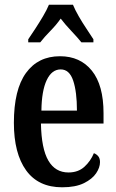

<svg xmlns="http://www.w3.org/2000/svg" viewBox="-20 -786 495 816"><path d="M244 10Q143 10 91 -62Q39 -134 39 -264Q39 -405 90.5 -476Q142 -547 235 -547Q321 -547 370.5 -485.5Q420 -424 420 -305V-261H154Q156 -154 185.5 -103.5Q215 -53 271 -53Q312 -53 338.5 -77Q365 -101 379 -135Q390 -131 397.5 -122Q405 -113 405 -97Q405 -74 388.5 -49.5Q372 -25 336.5 -7.5Q301 10 244 10ZM307 -316Q307 -396 291 -443.5Q275 -491 238 -491Q200 -491 178.5 -445.5Q157 -400 156 -316ZM100 -619Q113 -638 130 -664Q147 -690 163 -717Q179 -744 188 -766H290Q299 -744 314.5 -717Q330 -690 347.5 -664Q365 -638 377 -619V-606H326Q310 -626 283.5 -654Q257 -682 238 -707Q220 -681 194.5 -655Q169 -629 151 -606H100Z"/></svg>

Font: Noto Serif Myanmar ExtraCondensed SemiBold
Style: Regular
Weight: 600
Width: 2
Designer: Ben Mitchell and the Monotype Design Team
Foundry: Monotype Imaging Inc.
Version: Version 2.106; ttfautohint (v1.8.4.7-5d5b)